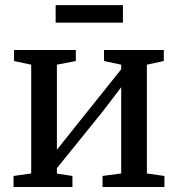

<svg xmlns="http://www.w3.org/2000/svg" viewBox="-20 -746 710 766"><path d="M34 0V-44L104.5 -54V-488L36 -502.5V-546.5H282.5V-502.5L207 -488V-148.5L275.5 -234.5L463.5 -469.5V-488L395 -502.5V-546.5H633.5V-502.5L566 -488V-54L636 -44V0H389V-44L463.5 -54V-398L390 -301.5L207 -75V-53.5L269 -44V0ZM470.5 -725.5V-655.5H202V-725.5Z"/></svg>

Font: Merriweather Text
Style: Regular
Weight: 400
Designer: Eben Sorkin
Foundry: Eben Sorkin
Version: Version 2.100; ttfautohint (v1.7.19-72a1) -l 8 -r 50 -G 200 